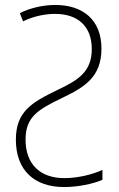

<svg xmlns="http://www.w3.org/2000/svg" viewBox="-20 -744 479 774"><path d="M203 -724C150 -724 97 -710 60 -691L73 -658C118 -680 165 -688 202 -688C295 -688 350 -637 350 -546C350 -452 291 -419 209 -380C108 -331 44 -294 44 -181C44 -57 119 10 238 10C294 10 352 -2 393 -19V-59C351 -40 294 -26 239 -26C141 -26 83 -83 83 -181C83 -273 133 -302 230 -349C320 -392 389 -433 389 -548C389 -665 313 -724 203 -724Z"/></svg>

Font: Noto Sans Condensed ExtraLight
Style: Regular
Weight: 200
Width: 3
Designer: Monotype Design Team
Foundry: Monotype Imaging Inc.
Version: Version 2.013